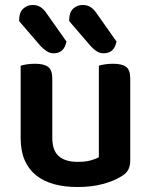

<svg xmlns="http://www.w3.org/2000/svg" viewBox="-20 -736 606 771"><path d="M503 -93Q503 -70 495 -54.5Q487 -39 466 -27Q437 -9 392.5 3Q348 15 291 15Q239 15 197 3.5Q155 -8 125 -32Q95 -56 79 -93Q63 -130 63 -181V-472Q71 -475 86.5 -477.5Q102 -480 121 -480Q156 -480 173 -467.5Q190 -455 190 -421V-183Q190 -131 216.5 -108.5Q243 -86 292 -86Q323 -86 344.5 -92Q366 -98 377 -105V-472Q385 -475 400.5 -477.5Q416 -480 434 -480Q470 -480 486.5 -467.5Q503 -455 503 -421ZM57 -651V-657Q57 -686 73 -701Q89 -716 112 -716Q130 -716 143.5 -707Q157 -698 168 -681L247 -569Q241 -543 228 -532.5Q215 -522 196 -522Q180 -522 167.5 -530.5Q155 -539 144 -550ZM258 -651V-657Q258 -686 273.5 -701Q289 -716 312 -716Q331 -716 344.5 -707Q358 -698 369 -681L448 -569Q442 -543 429 -532.5Q416 -522 396 -522Q381 -522 368.5 -530Q356 -538 345 -550Z"/></svg>

Font: Baloo Bhaina 2 SemiBold
Style: Regular
Weight: 600
Designer: Yesha Goshar, Manish Minz, Shuchita Grover and Ek Type
Foundry: Ek Type
Version: Version 1.640;hotconv 1.0.111;makeotfexe 2.5.65597; ttfautoh